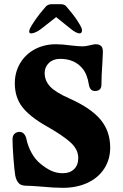

<svg xmlns="http://www.w3.org/2000/svg" viewBox="-20 -890 588 920"><path d="M176 4Q126 0 107 0Q82 0 71 -11Q58 -24 53 -49Q49 -73 44.5 -131Q40 -189 40 -222Q40 -240 49.5 -249Q59 -258 74 -258Q87 -258 95.5 -248Q104 -238 107 -222Q114 -189 131 -158Q148 -127 172 -107Q198 -85 224 -72.5Q250 -60 281 -60Q315 -60 335 -79.5Q355 -99 355 -133Q355 -174 317.5 -208Q280 -242 200 -287Q120 -333 85.5 -379Q51 -425 51 -491Q51 -544 76.5 -587Q102 -630 147 -654Q192 -678 248 -678Q278 -678 322 -672Q358 -668 373 -668Q393 -668 415 -674Q431 -678 437 -678Q449 -678 455 -675.5Q461 -673 466 -668Q473 -660 473 -641L471 -597Q466 -522 466 -484Q466 -469 458 -461.5Q450 -454 435 -454Q411 -454 406 -484Q398 -535 375 -562Q337 -608 268 -608Q235 -608 214.5 -588.5Q194 -569 194 -540Q194 -504 219.5 -476Q245 -448 313 -418Q416 -372 462 -316.5Q508 -261 508 -183Q508 -126 479.5 -82Q451 -38 399.5 -14Q348 10 281 10Q238 10 176 4ZM120 -739Q120 -746 124 -754Q130 -767 149.5 -795.5Q169 -824 199 -858Q209 -870 229 -870H269Q289 -870 297 -860Q331 -821 349 -793.5Q367 -766 371 -755Q373 -747 373 -745Q373 -738 370 -734Q367 -730 362 -730Q346 -730 320 -751L249 -808L175 -750Q162 -740 149.5 -735Q137 -730 129 -730Q120 -730 120 -739Z"/></svg>

Font: Raigarh
Style: Bold
Weight: 700
Designer: jaikishan Patel
Foundry: MagicType
Version: Version 1.000